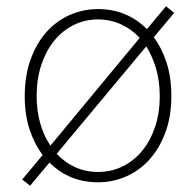

<svg xmlns="http://www.w3.org/2000/svg" viewBox="-20 -569 626 613"><path d="M471 -450 536 -528 510 -549 449 -476Q385 -540 293 -540Q246 -540 203.5 -521.5Q161 -503 129 -467.5Q97 -432 78 -380Q59 -328 59 -262Q59 -202 74.5 -155.5Q90 -109 116 -74L51 4L76 24L138 -50Q201 13 293 13Q340 13 382.5 -5.5Q425 -24 457 -59.5Q489 -95 508 -146Q527 -197 527 -262Q527 -322 512 -368.5Q497 -415 471 -450ZM426 -448 141 -104Q120 -135 108.5 -175Q97 -215 97 -263Q97 -317 112 -362Q127 -407 153 -439Q179 -471 215 -489Q251 -507 293 -507Q332 -507 366 -491.5Q400 -476 426 -448ZM161 -78 447 -421Q467 -389 478.5 -349.5Q490 -310 490 -262Q490 -208 475 -163.5Q460 -119 433.5 -87Q407 -55 371 -37.5Q335 -20 293 -20Q254 -20 220.5 -35Q187 -50 161 -78Z"/></svg>

Font: Spoqa Han Sans Neo Thin
Style: Regular
Weight: 100
Designer: [Spoqa Han Sans Neo] Dong-huui Kim  Younghwa Kang  Yujin Lee  [Noto Sans] Ryoko NISHIZUKA  (kana & ideographs); Paul D. 
Foundry: Spoqa (http://www.spoqa-han-sans.com)
Version: Version 1.100;hotconv 1.0.109;makeotfexe 2.5.65596